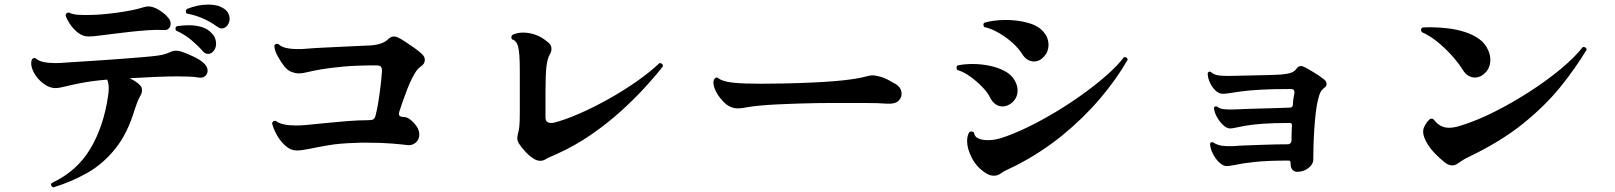

<svg xmlns="http://www.w3.org/2000/svg" viewBox="-20 -783 7040 837"><path d="M212 34Q198 27 205 15Q315 -36 373.5 -134Q432 -232 451 -364Q454 -382 454 -398Q454 -422 447 -436Q378 -430 333 -421Q288 -412 262 -405.5Q236 -399 222 -399Q184 -399 146 -440Q130 -459 123 -476.5Q116 -494 116 -507Q116 -517 119 -523Q123 -530 130 -530Q135 -530 138 -527Q149 -517 171 -512.5Q193 -508 221 -508Q232 -508 243 -508.5Q254 -509 264 -510Q290 -512 333 -514.5Q376 -517 426 -520.5Q476 -524 522.5 -527.5Q569 -531 603 -534Q642 -537 670 -541Q698 -545 717 -554Q723 -557 731 -559.5Q739 -562 748 -562Q760 -562 771 -558Q792 -551 822 -537Q852 -523 868 -508Q885 -493 885 -475Q885 -461 874.5 -451.5Q864 -442 845 -445Q828 -448 806 -449Q784 -450 755 -450Q716 -450 664 -448Q612 -446 545 -442Q576 -427 591 -411Q599 -403 599 -390Q599 -376 591 -364Q584 -351 578 -336Q572 -321 567 -305Q536 -201 482.5 -134.5Q429 -68 360 -29Q291 10 212 34ZM366 -624Q340 -624 318.5 -641.5Q297 -659 283.5 -680.5Q270 -702 266 -715Q268 -730 281 -728Q297 -720 321.5 -718.5Q346 -717 376 -718Q396 -718 425.5 -720.5Q455 -723 488.5 -727.5Q522 -732 552.5 -738Q583 -744 604 -751Q610 -753 616 -754Q622 -755 628 -755Q637 -755 646 -752Q666 -746 688 -729.5Q710 -713 720 -696Q724 -689 724 -680Q724 -668 716.5 -659.5Q709 -651 695 -652Q667 -654 629 -651.5Q591 -649 549.5 -644.5Q508 -640 470 -635Q442 -632 414 -628Q386 -624 366 -624ZM865 -559Q843 -584 814 -608.5Q785 -633 747 -650Q745 -654 745 -658Q745 -666 752 -669Q765 -671 777.5 -672Q790 -673 802 -673Q834 -673 860 -665Q886 -657 903 -638Q914 -627 918 -615.5Q922 -604 922 -593Q922 -574 911.5 -561Q901 -548 887 -548Q875 -548 865 -559ZM928 -666Q901 -686 867 -701.5Q833 -717 794 -724Q790 -728 790 -734Q790 -739 795 -744Q843 -763 887 -763Q904 -763 920.5 -760Q937 -757 950 -749Q967 -740 974 -727Q981 -714 981 -701Q981 -685 971 -672Q961 -659 947 -659Q938 -659 928 -666Z M1273 -127Q1248 -127 1225.5 -146.5Q1203 -166 1187.5 -193.5Q1172 -221 1166 -246Q1171 -260 1184 -255Q1197 -245 1219 -240.5Q1241 -236 1269 -236Q1280 -236 1291.5 -236.5Q1303 -237 1314 -238Q1346 -241 1394 -246Q1442 -251 1493 -255Q1544 -259 1585 -259Q1601 -259 1607.5 -263Q1614 -267 1617 -279Q1623 -300 1628.5 -333.5Q1634 -367 1638.5 -404Q1643 -441 1645 -470Q1646 -485 1641 -491.5Q1636 -498 1621 -498Q1533 -498 1474.5 -492.5Q1416 -487 1379 -480.5Q1342 -474 1320 -468.5Q1298 -463 1283 -463Q1269 -463 1252 -469Q1235 -475 1220 -493Q1205 -512 1190.5 -538Q1176 -564 1176 -585Q1181 -592 1188 -592Q1192 -592 1196 -589Q1216 -569 1281 -569Q1287 -569 1294 -569Q1301 -569 1308 -570Q1342 -573 1383 -575Q1424 -577 1465 -579Q1506 -581 1540.5 -582.5Q1575 -584 1595 -585Q1623 -587 1642 -594Q1661 -601 1672 -612Q1684 -624 1697 -624Q1707 -624 1716 -619Q1727 -614 1747 -601Q1767 -588 1788 -573Q1809 -558 1821 -546Q1832 -535 1832 -522Q1832 -504 1813 -492Q1803 -485 1795.5 -474.5Q1788 -464 1777 -443Q1767 -424 1755.5 -394.5Q1744 -365 1734.5 -337.5Q1725 -310 1721 -297Q1720 -294 1719.5 -291.5Q1719 -289 1719 -287Q1719 -273 1739 -273Q1753 -273 1766 -263.5Q1779 -254 1787 -244Q1798 -232 1803 -220Q1808 -208 1808 -197Q1808 -175 1792 -161Q1776 -147 1751 -151Q1738 -153 1691.5 -157Q1645 -161 1580 -161Q1567 -161 1554 -161Q1541 -161 1527 -160Q1459 -158 1410 -149.5Q1361 -141 1328 -134Q1295 -127 1273 -127Z M2359 -89Q2348 -82 2335 -82Q2328 -82 2320.5 -84.5Q2313 -87 2307 -91Q2289 -102 2271 -121Q2253 -140 2241 -159Q2235 -170 2235 -180Q2235 -185 2236 -190.5Q2237 -196 2238 -200Q2242 -214 2244 -231.5Q2246 -249 2246 -295V-477Q2246 -551 2239 -578.5Q2232 -606 2213 -611Q2209 -615 2209 -621Q2209 -626 2214 -631Q2234 -641 2261 -641Q2287 -641 2315.5 -631Q2344 -621 2372 -596Q2384 -586 2384 -570Q2384 -558 2377 -546Q2367 -530 2362.5 -495.5Q2358 -461 2358 -386V-271Q2358 -247 2382 -247Q2385 -247 2388 -247Q2391 -247 2394 -248Q2442 -260 2504 -287Q2566 -314 2631.5 -350.5Q2697 -387 2755.5 -428Q2814 -469 2855 -508Q2870 -508 2870 -494Q2840 -455 2793.5 -404Q2747 -353 2687.5 -299Q2628 -245 2557 -196Q2486 -147 2408 -112Q2393 -105 2380 -99.5Q2367 -94 2359 -89Z M3887 -415Q3907 -402 3910 -381Q3913 -360 3898 -344.5Q3883 -329 3848 -331Q3806 -334 3753.5 -334Q3701 -334 3651 -334Q3638 -334 3624.5 -334Q3611 -334 3599 -334Q3576 -334 3539 -333.5Q3502 -333 3458 -331.5Q3414 -330 3370.5 -328Q3327 -326 3291 -322.5Q3255 -319 3234 -315Q3200 -308 3181 -312Q3162 -316 3145 -329Q3126 -345 3111 -367.5Q3096 -390 3091.5 -410.5Q3087 -431 3096 -441Q3103 -449 3113 -441Q3123 -433 3148.5 -427Q3174 -421 3231 -419Q3288 -417 3391 -419Q3533 -422 3621.5 -429.5Q3710 -437 3757 -450Q3771 -454 3781.5 -454.5Q3792 -455 3808 -451Q3831 -446 3852.5 -434.5Q3874 -423 3887 -415Z M4343 -27Q4329 -17 4312 -17Q4294 -17 4275 -30Q4238 -54 4217 -94Q4196 -134 4196 -168Q4196 -193 4206 -207Q4211 -210 4215 -210Q4221 -210 4226 -205Q4228 -187 4245 -179.5Q4262 -172 4285 -172Q4316 -172 4344 -181Q4397 -198 4458 -227.5Q4519 -257 4581.5 -294.5Q4644 -332 4701.5 -373.5Q4759 -415 4805.5 -456Q4852 -497 4880 -534H4883Q4894 -534 4896 -523Q4847 -437 4774.5 -352Q4702 -267 4610.5 -192.5Q4519 -118 4410 -62Q4386 -50 4370.5 -43Q4355 -36 4343 -27ZM4435 -549Q4420 -573 4392.5 -597.5Q4365 -622 4332.5 -640.5Q4300 -659 4271 -665Q4267 -669 4267 -675Q4267 -681 4271 -684Q4312 -696 4365 -696Q4415 -696 4461 -683.5Q4507 -671 4529 -644Q4541 -630 4546 -616Q4551 -602 4551 -588Q4551 -558 4531.5 -536.5Q4512 -515 4487 -515Q4473 -515 4459.5 -523Q4446 -531 4435 -549ZM4297 -356Q4287 -378 4263 -403Q4239 -428 4210 -449Q4181 -470 4153 -478Q4150 -483 4150 -488Q4150 -495 4155 -498Q4185 -504 4220 -504Q4257 -504 4293.5 -496.5Q4330 -489 4359.5 -473.5Q4389 -458 4403 -433Q4416 -411 4416 -389Q4416 -359 4395.5 -339Q4375 -319 4350 -319Q4335 -319 4321 -328Q4307 -337 4297 -356Z M5635 -34Q5624 -34 5615 -42Q5606 -50 5606 -73Q5606 -83 5598 -83Q5504 -83 5450 -77Q5396 -71 5368.5 -65Q5341 -59 5327 -59Q5312 -59 5295.5 -74.5Q5279 -90 5267.5 -112.5Q5256 -135 5255 -157Q5257 -162 5261.5 -163Q5266 -164 5269 -162Q5286 -151 5305 -148Q5324 -145 5357 -146Q5378 -148 5410 -149Q5442 -150 5477 -151.5Q5512 -153 5543.5 -153.5Q5575 -154 5595 -154Q5601 -154 5605.5 -158.5Q5610 -163 5610 -168Q5610 -180 5610.5 -197Q5611 -214 5612 -237Q5612 -247 5603 -247Q5531 -247 5484.5 -243.5Q5438 -240 5410 -235Q5382 -230 5366.5 -226.5Q5351 -223 5342 -223Q5328 -223 5312 -238Q5296 -253 5284.5 -274Q5273 -295 5272 -314Q5274 -318 5278.5 -319Q5283 -320 5286 -318Q5297 -309 5315.5 -307Q5334 -305 5366 -306Q5380 -307 5411 -308Q5442 -309 5479 -310Q5516 -311 5550 -312Q5584 -313 5605 -314Q5615 -315 5616 -325Q5617 -346 5619 -356.5Q5621 -367 5623 -379V-381Q5623 -395 5608 -395Q5528 -395 5475.5 -392Q5423 -389 5390.5 -384.5Q5358 -380 5340 -377Q5322 -374 5311 -374Q5293 -374 5277.5 -389.5Q5262 -405 5253 -426.5Q5244 -448 5245 -465Q5250 -474 5259 -469Q5270 -459 5286 -455.5Q5302 -452 5334 -452Q5354 -452 5385.5 -453Q5417 -454 5452 -454.5Q5487 -455 5517 -456Q5547 -457 5564 -458Q5590 -460 5607 -465.5Q5624 -471 5633 -485Q5640 -495 5652 -495Q5658 -495 5664 -492Q5678 -485 5705 -469Q5732 -453 5753 -436Q5763 -428 5763 -417Q5763 -407 5754 -401Q5741 -391 5735.5 -379Q5730 -367 5726 -349Q5720 -326 5716 -292Q5712 -258 5709.5 -220Q5707 -182 5706 -147Q5705 -112 5705 -87Q5705 -67 5684 -50.5Q5663 -34 5635 -34Z M6333 -69Q6323 -62 6311 -62Q6294 -62 6277 -76Q6228 -116 6206 -150.5Q6184 -185 6184 -209Q6184 -219 6187 -226Q6196 -247 6210 -261Q6215 -266 6221 -266Q6226 -266 6231 -261Q6257 -226 6297 -226Q6319 -226 6347 -235Q6418 -257 6495.5 -296Q6573 -335 6647.5 -383Q6722 -431 6783 -481.5Q6844 -532 6880 -578H6883Q6895 -578 6897 -567Q6848 -485 6781.5 -403Q6715 -321 6619.5 -244Q6524 -167 6387 -101Q6369 -93 6355.5 -84Q6342 -75 6333 -69ZM6359 -475Q6338 -509 6308 -542Q6278 -575 6244.5 -602Q6211 -629 6178 -643Q6175 -648 6175 -652Q6175 -660 6181 -663Q6190 -664 6200.5 -664Q6211 -664 6221 -664Q6254 -664 6291.5 -659.5Q6329 -655 6364.5 -644Q6400 -633 6427.5 -613.5Q6455 -594 6468 -563Q6477 -542 6477 -523Q6477 -489 6456 -467Q6435 -445 6409 -445Q6396 -445 6383 -452Q6370 -459 6359 -475Z"/></svg>

Font: Zen Antique
Style: Regular
Weight: 400
Designer: Yoshimichi Ohira
Foundry: Positype
Version: Version 1.001